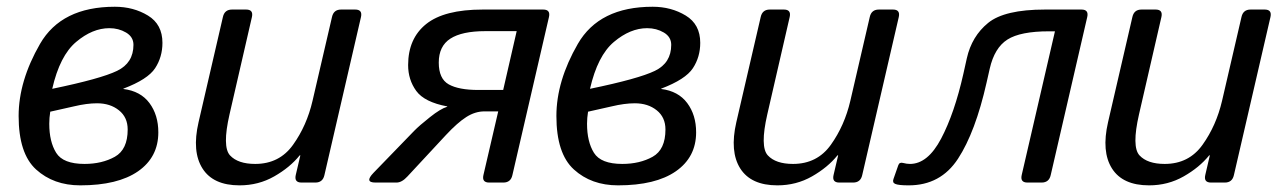

<svg xmlns="http://www.w3.org/2000/svg" viewBox="-20 -541 3800 569"><path d="M35.2 -197.3Q35.2 -300.8 98.6 -410.9Q162.1 -521 320.3 -521Q375.5 -521 418.5 -494.9Q461.4 -468.8 461.4 -414.1Q461.4 -372.1 439.7 -338.9Q418 -305.7 345.7 -278.3V-277.3Q396.5 -271 422.9 -235.6Q449.2 -200.2 449.2 -148.9Q449.2 -75.2 389.2 -33.4Q329.1 8.3 217.8 8.3Q138.7 8.3 86.9 -38.8Q35.2 -85.9 35.2 -197.3ZM126 -174.3Q126 -121.1 146.5 -88.1Q167 -55.2 230.5 -55.2Q282.2 -55.2 320.3 -76.4Q358.4 -97.7 358.4 -157.2Q358.4 -193.4 332.5 -214.1Q306.6 -234.9 267.6 -234.9Q237.3 -234.9 199.2 -225.8Q161.1 -216.8 128.9 -210Q126 -191.4 126 -174.3ZM134.8 -277.8Q278.8 -307.6 327.1 -331.1Q375.5 -354.5 375.5 -408.2Q375.5 -431.6 353.5 -444.6Q331.5 -457.5 304.2 -457.5Q253.9 -457.5 205.6 -416.7Q157.2 -376 134.8 -277.8Z M568.4 -178.7 640.6 -490.7Q645.5 -512.7 667.5 -512.7H709.5Q731.4 -512.7 726.6 -490.7L660.2 -202.1Q638.2 -106 661.6 -80.6Q685.1 -55.2 736.3 -55.2Q808.1 -55.2 848.6 -112.1Q889.2 -168.9 906.2 -242.2L963.9 -490.7Q968.8 -512.7 990.7 -512.7H1032.7Q1054.7 -512.7 1049.8 -490.7L941.4 -22Q936.5 0 914.6 0H873.5Q851.6 0 856.4 -22L870.1 -80.6H868.2Q839.4 -44.9 792.7 -18.3Q746.1 8.3 689.9 8.3Q611.8 8.3 580.1 -41.7Q548.3 -91.8 568.4 -178.7Z M1092.8 0Q1059.1 0 1086.9 -28.8L1207.5 -153.3Q1222.7 -168.9 1254.2 -193.8Q1285.6 -218.8 1305.2 -224.6L1305.7 -225.6Q1237.8 -238.3 1213.6 -271.5Q1189.5 -304.7 1189.5 -348.1Q1189.5 -426.8 1242.9 -469.7Q1296.4 -512.7 1410.6 -512.7H1589.8Q1611.8 -512.7 1606.9 -490.7L1498.5 -22Q1493.7 0 1471.7 0H1429.7Q1407.7 0 1412.6 -22L1456.5 -210.9H1415.5Q1388.2 -210.9 1362.1 -194.3Q1335.9 -177.7 1301.3 -140.6L1187.5 -18.1Q1170.9 0 1155.3 0ZM1280.3 -355.5Q1280.3 -307.6 1309.8 -291Q1339.4 -274.4 1397.5 -274.4H1471.2L1511.2 -448.7H1418.5Q1349.1 -448.7 1314.7 -426.5Q1280.3 -404.3 1280.3 -355.5Z M1628.9 -197.3Q1628.9 -300.8 1692.4 -410.9Q1755.9 -521 1914.1 -521Q1969.2 -521 2012.2 -494.9Q2055.2 -468.8 2055.2 -414.1Q2055.2 -372.1 2033.4 -338.9Q2011.7 -305.7 1939.5 -278.3V-277.3Q1990.2 -271 2016.6 -235.6Q2043 -200.2 2043 -148.9Q2043 -75.2 1982.9 -33.4Q1922.9 8.3 1811.5 8.3Q1732.4 8.3 1680.7 -38.8Q1628.9 -85.9 1628.9 -197.3ZM1719.7 -174.3Q1719.7 -121.1 1740.2 -88.1Q1760.7 -55.2 1824.2 -55.2Q1876 -55.2 1914.1 -76.4Q1952.1 -97.7 1952.1 -157.2Q1952.1 -193.4 1926.3 -214.1Q1900.4 -234.9 1861.3 -234.9Q1831.1 -234.9 1793 -225.8Q1754.9 -216.8 1722.7 -210Q1719.7 -191.4 1719.7 -174.3ZM1728.5 -277.8Q1872.6 -307.6 1920.9 -331.1Q1969.2 -354.5 1969.2 -408.2Q1969.2 -431.6 1947.3 -444.6Q1925.3 -457.5 1897.9 -457.5Q1847.7 -457.5 1799.3 -416.7Q1751 -376 1728.5 -277.8Z M2162.1 -178.7 2234.4 -490.7Q2239.3 -512.7 2261.2 -512.7H2303.2Q2325.2 -512.7 2320.3 -490.7L2253.9 -202.1Q2231.9 -106 2255.4 -80.6Q2278.8 -55.2 2330.1 -55.2Q2401.9 -55.2 2442.4 -112.1Q2482.9 -168.9 2500 -242.2L2557.6 -490.7Q2562.5 -512.7 2584.5 -512.7H2626.5Q2648.4 -512.7 2643.6 -490.7L2535.2 -22Q2530.3 0 2508.3 0H2467.3Q2445.3 0 2450.2 -22L2463.9 -80.6H2461.9Q2433.1 -44.9 2386.5 -18.3Q2339.8 8.3 2283.7 8.3Q2205.6 8.3 2173.8 -41.7Q2142.1 -91.8 2162.1 -178.7Z M2632.8 3.9Q2624 0 2627.9 -10.7L2642.1 -51.3Q2645.5 -61 2656.2 -58.1Q2667 -55.2 2676.8 -55.2Q2729.5 -55.2 2769 -130.1Q2808.6 -205.1 2835 -322.3L2845.2 -368.2Q2859.9 -433.6 2908.4 -473.1Q2957 -512.7 3076.7 -512.7H3185.1Q3207 -512.7 3202.1 -490.7L3093.8 -22Q3088.9 0 3066.9 0H3024.9Q3002.9 0 3007.8 -22L3106.4 -448.2H3088.9Q3003.9 -448.2 2965.6 -423.8Q2927.2 -399.4 2913.1 -337.4L2903.8 -296.4Q2870.6 -149.4 2819.1 -70.6Q2767.6 8.3 2672.9 8.3Q2642.1 8.3 2632.8 3.9Z M3263.7 -178.7 3335.9 -490.7Q3340.8 -512.7 3362.8 -512.7H3404.8Q3426.8 -512.7 3421.9 -490.7L3355.5 -202.1Q3333.5 -106 3356.9 -80.6Q3380.4 -55.2 3431.6 -55.2Q3503.4 -55.2 3543.9 -112.1Q3584.5 -168.9 3601.6 -242.2L3659.2 -490.7Q3664.1 -512.7 3686 -512.7H3728Q3750 -512.7 3745.1 -490.7L3636.7 -22Q3631.8 0 3609.9 0H3568.8Q3546.9 0 3551.8 -22L3565.4 -80.6H3563.5Q3534.7 -44.9 3488 -18.3Q3441.4 8.3 3385.3 8.3Q3307.1 8.3 3275.4 -41.7Q3243.7 -91.8 3263.7 -178.7Z"/></svg>

Font: Istok Web
Style: BoldItalic
Weight: 700
Italic angle: -13°
Designer: Andrey V. Panov
Foundry: Andrey V. Panov
Version: Version 1.0.2g